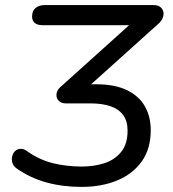

<svg xmlns="http://www.w3.org/2000/svg" viewBox="-20 -725 679 754"><path d="M301 9Q226 9 162.5 -8.5Q99 -26 46 -63Q33 -72 29 -84.5Q25 -97 27.5 -109.5Q30 -122 38 -130.5Q46 -139 59 -140.5Q72 -142 87 -131Q135 -97 188.5 -84Q242 -71 302 -71Q349 -71 389.5 -84Q430 -97 455.5 -128Q481 -159 481 -212Q481 -250 463.5 -273.5Q446 -297 413.5 -308Q381 -319 334 -319H238Q224 -319 215 -325.5Q206 -332 203 -342Q200 -352 203.5 -363Q207 -374 217 -383L517 -653L519 -626H148Q127 -626 116.5 -635Q106 -644 106 -660Q106 -683 120 -694Q134 -705 154 -705H584Q600 -705 609.5 -697.5Q619 -690 621.5 -678.5Q624 -667 618.5 -653.5Q613 -640 598 -628L310 -369L294 -394H358Q432 -394 479.5 -370.5Q527 -347 549.5 -306.5Q572 -266 572 -214Q572 -141 537 -91.5Q502 -42 440.5 -16.5Q379 9 301 9Z"/></svg>

Font: Nunito Medium
Style: Italic
Weight: 500
Designer: Vernon Adams
Foundry: Vernon Adams
Version: Version 3.601